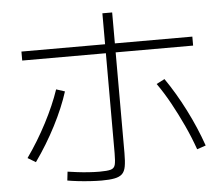

<svg xmlns="http://www.w3.org/2000/svg" viewBox="-56 -876 1112 958"><g transform="rotate(-5 500.0 -396.5)"><path d="M415 19Q391 19 359 17Q327 15 296.5 11.5Q266 8 244 4L249 -40Q269 -37 297 -33.5Q325 -30 354.5 -28Q384 -26 408 -26Q447 -26 464.5 -31Q482 -36 486.5 -53.5Q491 -71 491 -111V-812H540V-107Q540 -66 535.5 -41Q531 -16 518 -3.5Q505 9 480 14Q455 19 415 19ZM56 -125Q112 -204 157 -290.5Q202 -377 228 -454L271 -440Q246 -361 200.5 -272.5Q155 -184 96 -101ZM903 -95Q882 -155 854 -215.5Q826 -276 795 -332.5Q764 -389 730 -437L771 -458Q823 -383 869 -292.5Q915 -202 947 -110ZM72 -612V-657H928V-612Z"/></g></svg>

Font: M PLUS 2 Light
Style: Regular
Weight: 300
Designer: Coji Morishita
Foundry: UNDERFOREST DESIGN
Version: Version 1.001